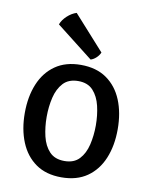

<svg xmlns="http://www.w3.org/2000/svg" viewBox="-84 -799 688 873"><g transform="rotate(10 260.0 -362.0)"><path d="M474.5 -246.5Q474.5 -170.5 450.2 -112Q426 -53.5 378.2 -20.2Q330.5 13 259.5 13Q188.5 13 141 -20.5Q93.5 -54 69.5 -112.8Q45.5 -171.5 45.5 -246.5Q45.5 -322.5 69.8 -381Q94 -439.5 141.8 -472.8Q189.5 -506 259.5 -506Q331 -506 378.8 -472.5Q426.5 -439 450.5 -380.5Q474.5 -322 474.5 -246.5ZM146.5 -246.5Q146.5 -199.5 156.5 -157.2Q166.5 -115 191.2 -88.8Q216 -62.5 260.5 -62.5Q304.5 -62.5 329 -88.8Q353.5 -115 363.5 -157.2Q373.5 -199.5 373.5 -246.5Q373.5 -293.5 363.5 -335.8Q353.5 -378 329 -404.8Q304.5 -431.5 260.5 -431.5Q216 -431.5 191.2 -404.8Q166.5 -378 156.5 -335.8Q146.5 -293.5 146.5 -246.5ZM199 -735.5Q176.5 -728.5 156.2 -709.8Q136 -691 128.5 -670L298 -537.5Q311.5 -541.5 323.5 -552.8Q335.5 -564 341 -577.5Z"/></g></svg>

Font: Signika Negative Light
Style: Regular
Weight: 400
Version: Version 2.001